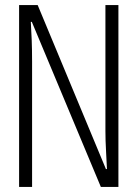

<svg xmlns="http://www.w3.org/2000/svg" viewBox="-20 -734 540 754"><path d="M55 0V-714H128L396 -70H400Q399 -96 396.5 -139.5Q394 -183 394 -219V-714H445V0H376L105 -648H101Q103 -614 104.5 -577Q106 -540 106 -492V0Z"/></svg>

Font: Noto Sans Mono ExtraCondensed Light
Style: Regular
Weight: 300
Width: 2
Designer: Monotype Design Team
Foundry: Monotype Imaging Inc.
Version: Version 2.014; ttfautohint (v1.8.4.7-5d5b)